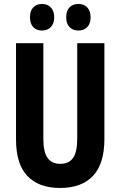

<svg xmlns="http://www.w3.org/2000/svg" viewBox="-20 -930 602 960"><path d="M502 -713.9V-234.9Q502 -111.8 445.3 -51Q388.7 9.8 279.8 9.8Q173.8 9.8 116.9 -50Q60.1 -109.9 60.1 -231.9V-713.9H196.8V-236.8Q196.8 -168.9 218.3 -139.9Q239.7 -110.8 280.8 -110.8Q323.7 -110.8 345 -139.6Q366.2 -168.5 366.2 -237.8V-713.9ZM129.9 -843.3Q129.9 -876.5 146.5 -893.3Q163.1 -910.2 189.9 -910.2Q217.8 -910.2 234.4 -892.6Q251 -875 251 -843.3Q251 -812.5 234.4 -794.9Q217.8 -777.3 189.9 -777.3Q163.1 -777.3 146.5 -794.2Q129.9 -811 129.9 -843.3ZM311 -843.3Q311 -876.5 327.6 -893.3Q344.2 -910.2 372.1 -910.2Q399.9 -910.2 416.5 -892.6Q433.1 -875 433.1 -843.3Q433.1 -812.5 416.5 -794.9Q399.9 -777.3 372.1 -777.3Q344.2 -777.3 327.6 -794.7Q311 -812 311 -843.3Z"/></svg>

Font: Open Sans Condensed
Style: Bold
Weight: 700
Width: 3
Designer: Monotype Design Team
Foundry: Monotype Imaging Inc.
Version: Version 3.003; ttfautohint (v1.8.4)